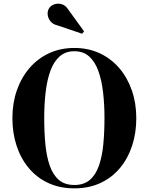

<svg xmlns="http://www.w3.org/2000/svg" viewBox="-20 -1023 814 1053"><path d="M388 10Q308 10 245 -19.2Q182 -48.5 138 -101Q94 -153.5 71 -223.5Q48 -293.5 48 -375Q48 -457 72.2 -527Q96.5 -597 141.5 -649.5Q186.5 -702 249 -731Q311.5 -760 388 -760Q464 -760 526.5 -731Q589 -702 634 -649.5Q679 -597 703.2 -527Q727.5 -457 727.5 -375Q727.5 -293.5 704.5 -223.5Q681.5 -153.5 637.5 -101Q593.5 -48.5 530.5 -19.2Q467.5 10 388 10ZM388 -8.5Q440 -8.5 472.5 -36.2Q505 -64 522.5 -114Q540 -164 546.5 -230.8Q553 -297.5 553 -375Q553 -452.5 545 -519.2Q537 -586 518.5 -636Q500 -686 468.2 -714Q436.5 -742 388 -742Q339.5 -742 307.5 -714Q275.5 -686 257 -636Q238.5 -586 230.5 -519.2Q222.5 -452.5 222.5 -375Q222.5 -297.5 229 -230.8Q235.5 -164 253 -114Q270.5 -64 303 -36.2Q335.5 -8.5 388 -8.5ZM430.5 -838 294.5 -884Q270.5 -889.5 257 -906Q243.5 -922.5 241.5 -942.8Q239.5 -963 250 -979Q259.5 -993 278.5 -999.5Q297.5 -1006 318.5 -1000Q339.5 -994 354.5 -970.5L441 -851Z"/></svg>

Font: Bodoni Moda 11pt
Style: Bold
Weight: 700
Designer: Owen Earl
Foundry: indestructible type
Version: Version 2.004